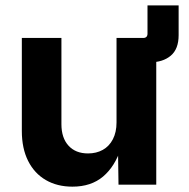

<svg xmlns="http://www.w3.org/2000/svg" viewBox="-20 -681 697 708"><path d="M471.2 -451.2V-541H507.8Q523.9 -541 523.9 -557.1V-661.1H638.7V-551.3Q638.7 -500 609.6 -475.6Q580.6 -451.2 532.7 -451.2ZM247.1 7.3Q190.9 7.3 148.9 -17.1Q106.9 -41.5 83.7 -87.6Q60.5 -133.8 60.5 -197.8V-541H206.5V-223.1Q206.5 -172.4 232.7 -143.8Q258.8 -115.2 304.7 -115.2Q335.4 -115.2 359.1 -128.4Q382.8 -141.6 396.2 -167.5Q409.7 -193.4 409.7 -229.5V-541H556.2V0H417L415 -135.7H426.3Q404.3 -67.4 360.1 -30Q315.9 7.3 247.1 7.3Z"/></svg>

Font: Inter 17pt
Style: Bold
Weight: 700
Version: Version 4.001;git-66647c0bb